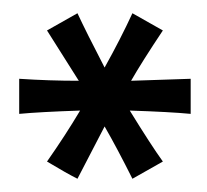

<svg xmlns="http://www.w3.org/2000/svg" viewBox="-20 -404 313 290"><path d="M9 -232V-285Q54 -282 99 -282L51 -358L97 -384Q110 -356 138 -302Q162 -345 180 -384L226 -358Q194 -310 178 -282L268 -285V-232Q237 -235 176 -237Q208 -185 226 -160L180 -134Q157 -180 138 -213L97 -134Q81 -142 51 -160Q79 -200 101 -237Q41 -235 9 -232Z"/></svg>

Font: Ruslan Display
Style: Regular
Weight: 400
Designer: Denis Masharov, Vladimir Rabdu
Foundry: Denis Masharov, Vladimir Rabdu
Version: Version 1.000; ttfautohint (v1.4.1)